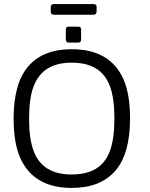

<svg xmlns="http://www.w3.org/2000/svg" viewBox="-20 -921 746 952"><path d="M335.3 10.8Q241.8 10.8 177.9 -26.2Q114 -63.2 80.8 -137.2Q47.5 -211.3 47.5 -333Q47.5 -508.3 120.8 -592.7Q194 -677 335.3 -677Q430.5 -677 494.5 -640Q558.5 -603 591.7 -529Q624.8 -455 624.8 -333.2Q624.8 -157.8 551.2 -73.5Q477.5 10.8 335.3 10.8ZM335.3 -55.8Q408.3 -55.8 455.5 -84.2Q502.7 -112.5 524.9 -172.3Q547.2 -232.2 547.2 -333.3Q547.2 -434.5 524.9 -493.8Q502.7 -553.2 455.5 -581.8Q408.3 -610.3 335.3 -610.3Q264 -610.3 216.8 -581.6Q169.7 -552.8 146.9 -493.5Q124.2 -434.2 124.2 -332.8Q124.2 -231.7 146.9 -172Q169.7 -112.3 216.8 -84.1Q264 -55.8 335.3 -55.8ZM306.3 -727.7V-772.7Q306.5 -788.8 318.7 -788.8H368Q383.2 -788.8 382.2 -772.8V-727.7Q382.3 -709.7 368.7 -709.8H319.5Q306.3 -710 306.3 -727.7ZM231.5 -864.5V-885.8Q231.5 -900.8 247.7 -900.8H442.2Q459 -900.8 459 -887.3V-864.7Q459 -848 442.8 -848H246.8Q231.5 -848 231.5 -864.5Z"/></svg>

Font: Vivano Light
Style: Regular
Weight: 300
Designer: Joe Prince, Josias Burgherr
Version: Version 2.064;September 19, 2022;FontCreator 14.0.0.2877 64-